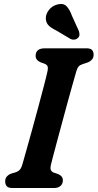

<svg xmlns="http://www.w3.org/2000/svg" viewBox="-20 -942 489 962"><path d="M235 -116Q231 -98 235 -89.5Q239 -81 250 -77L271 -70Q295.5 -59 295 -38.5Q295 -21 283.2 -10.5Q271.5 0 251.5 0H43Q21 0 13.5 -9.2Q6 -18.5 6 -33Q5.5 -47.5 14 -57.2Q22.5 -67 35.5 -72L56 -78Q70.5 -82.5 78.8 -91.2Q87 -100 92.5 -119.5Q99 -143 112 -188.5Q125 -234 140.5 -290.5Q156 -347 171.5 -404.5Q187 -462 199.5 -509.8Q212 -557.5 218 -585Q221.5 -600 218.5 -609Q215.5 -618 202.5 -623L183 -630Q158.5 -641 158.5 -662Q158.5 -700 205 -700H412.5Q434 -700 441.5 -691.2Q449 -682.5 449 -668Q449 -653 440.2 -643.2Q431.5 -633.5 418 -628.5L395 -621Q381 -616.5 374 -608.8Q367 -601 362 -583.5Q355 -559.5 343.8 -519.5Q332.5 -479.5 319.2 -431Q306 -382.5 292.5 -332.5Q279 -282.5 267 -238Q255 -193.5 246.5 -161Q238 -128.5 235 -116ZM340.5 -863 375 -787Q378 -777.5 378.2 -768.5Q378.5 -759.5 370 -751.5Q362.5 -744.5 352.2 -743.5Q342 -742.5 334 -746.5L260.5 -790Q234.5 -802.5 222.2 -816Q210 -829.5 209.5 -850.5Q209.5 -872 225.2 -892.2Q241 -912.5 267 -919.5Q297.5 -927.5 313.5 -910.8Q329.5 -894 340.5 -863Z"/></svg>

Font: Fraunces 72pt S100 SemiBold
Style: Italic
Weight: 600
Italic angle: -16°
Version: Version 1.000; ttfautohint (v1.8.3)